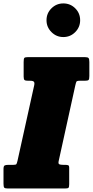

<svg xmlns="http://www.w3.org/2000/svg" viewBox="-55 -1076 530 1096"><path d="M-35 -28V-110.5Q-35 -127.5 -29 -131.2Q-23 -135 -7.5 -135H21.5Q36 -135 38.8 -139.5Q41.5 -144 45 -158.5L140 -588Q143.5 -603.5 138.5 -609.2Q133.5 -615 117.5 -615H106.5Q91 -615 85.5 -618.8Q80 -622.5 80 -639V-721.5Q80 -739.5 83.5 -744.8Q87 -750 105 -750H428Q446 -750 450.5 -744.5Q455 -739 455 -722V-642Q455 -624 450.5 -619.5Q446 -615 428.5 -615H400Q383.5 -615 381 -609.5Q378.5 -604 375 -589L280 -157Q276.5 -141.5 283.5 -138.2Q290.5 -135 307 -135H316Q328.5 -135 334.2 -132.8Q340 -130.5 340 -118V-25Q340 -8 335.8 -4Q331.5 0 315 0H-10Q-27 0 -31 -5.2Q-35 -10.5 -35 -28ZM306.5 -864.5Q267 -864.5 238.8 -892.8Q210.5 -921 210.5 -960.5Q210.5 -1000.5 238.8 -1028.5Q267 -1056.5 306.5 -1056.5Q346.5 -1056.5 374.5 -1028.5Q402.5 -1000.5 402.5 -960.5Q402.5 -921 374.5 -892.8Q346.5 -864.5 306.5 -864.5Z"/></svg>

Font: Besley* Condensed Fatface
Style: Italic
Weight: 900
Width: 3
Italic angle: -13°
Designer: Owen Earl
Foundry: indestructible type*
Version: Version 3.000; ttfautohint (v1.8.3)